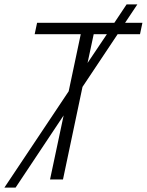

<svg xmlns="http://www.w3.org/2000/svg" viewBox="-66 -818 669 875"><path d="M-46 37 247 -402 302 -662H92L103 -714H455L511 -798H560L504 -714H583L572 -662H470L310 -422L221 0H162L224 -292L5 37ZM361 -662 333 -531 421 -662Z"/></svg>

Font: Noto Sans Light
Style: Italic
Weight: 300
Italic angle: -12°
Designer: Monotype Design Team
Foundry: Monotype Imaging Inc.
Version: Version 2.013; ttfautohint (v1.8.4.7-5d5b)